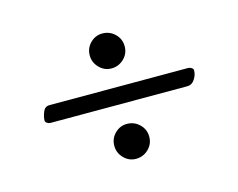

<svg xmlns="http://www.w3.org/2000/svg" viewBox="-66 -556 724 584"><g transform="rotate(-15 296.5 -263.5)"><path d="M242 -406Q242 -429 258 -445Q274 -461 296 -461Q319 -461 335.5 -445Q352 -429 352 -406Q352 -383 335.5 -367Q319 -351 296 -351Q274 -351 258 -367.5Q242 -384 242 -406ZM58 -250Q58 -262 64 -277Q70 -292 84 -292H521Q527 -292 532 -288.5Q537 -285 537 -281Q537 -266 528 -252.5Q519 -239 505 -239H74Q68 -239 63 -242.5Q58 -246 58 -250ZM243 -121Q243 -144 259 -160Q275 -176 297 -176Q320 -176 336.5 -160Q353 -144 353 -121Q353 -98 336.5 -82Q320 -66 297 -66Q275 -66 259 -82.5Q243 -99 243 -121Z"/></g></svg>

Font: EB Garamond Medium
Style: Regular
Weight: 500
Designer: Georg Duffner and Octavio Pardo
Foundry: Georg Duffner
Version: Version 1.000